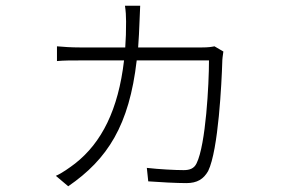

<svg xmlns="http://www.w3.org/2000/svg" viewBox="-20 -597 996 667"><path d="M174 13.8 217 50.1C354 -44 429 -161.9 454.9 -387.1H706C706 -305 695 -94.8 663 -29.8C654.1 -10.7 637.8 -6 617.9 -6C588.8 -6 532 -8.9 490.1 -13.8L495 33C532 35.9 595.2 39.1 627.1 39.1C665.1 39.1 687.1 25.2 703.1 -2.8C739 -76 750 -312.9 752.1 -380C752.1 -391 753.9 -404.1 756 -418L725.1 -436.1C714.1 -433.9 703.1 -432.2 682.2 -432.2H459.9C462 -462 463.8 -491.8 464.8 -524.9C465.9 -544 465.9 -557.9 467 -577.1H414.1C416.9 -558.9 418 -541.2 418 -522C418 -490.1 417.3 -461.3 415.1 -432.2H257.1C228 -432.2 202.1 -433.9 177.9 -436.1V-384.9C202.8 -387.1 226.2 -387.1 258.2 -387.1H410.9C391 -215.9 333.1 -101.2 241.1 -29.1C223 -15.3 195 5 174 13.8Z"/></svg>

Font: Karasuma Gothic
Style: Light
Weight: 300
Designer: Rasmus Andersson / Ryoko Nishizuka
Foundry: rsms
Version: Version 1.00